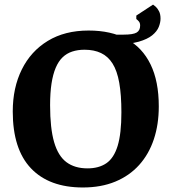

<svg xmlns="http://www.w3.org/2000/svg" viewBox="-20 -799 747 837"><path d="M341.3 18.3Q194.3 18.3 114.9 -65.3Q35.6 -148.8 35.6 -313Q35.6 -416.7 75.1 -496.2Q114.5 -575.8 188.5 -620.8Q262.6 -665.9 366.2 -665.9Q464.4 -665.9 532.5 -628.8Q600.5 -591.8 636.3 -518.3Q672.2 -444.9 672.2 -335.1Q672.2 -256.4 650.6 -191.7Q629 -127 586.8 -80Q544.6 -33 482.7 -7.3Q420.9 18.3 341.3 18.3ZM361.3 -65Q411 -65 443.8 -87.5Q476.5 -109.9 492.9 -163.2Q509.2 -216.5 509.2 -309.4Q509.2 -385.4 499.9 -437.9Q490.6 -490.4 470.8 -521.8Q451 -553.3 420.5 -567.7Q390.1 -582.2 348.5 -582.2Q318.9 -582.2 294.7 -574.2Q270.6 -566.3 252.7 -549Q234.9 -531.8 222.8 -503.4Q210.8 -475.1 204.6 -434.9Q198.4 -394.6 198.4 -340Q198.4 -240 215.9 -179.5Q233.5 -119 269.7 -92Q306 -65 361.3 -65ZM486.9 -606.3V-648H519.1Q560.3 -648 575.6 -657.1Q590.9 -666.3 590.9 -687.2Q590.9 -698.9 585.6 -705.2Q580.4 -711.5 574.2 -716.1V-731.1L647.2 -778.9Q650.5 -777.1 658.3 -770.2Q666.1 -763.3 672.9 -750.6Q679.8 -737.9 679.8 -717.7Q679.8 -700.8 672 -681.3Q664.1 -661.9 643.4 -645Q622.6 -628.1 584.6 -617.2Q546.5 -606.3 486.9 -606.3Z"/></svg>

Font: Faustina Light
Style: Regular
Weight: 300
Designer: Alfonso Garcia
Foundry: http://www.omnibus-type.com
Version: Version 1.200